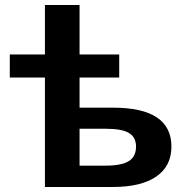

<svg xmlns="http://www.w3.org/2000/svg" viewBox="-20 -745 743 765"><path d="M19 -436V-528H159V-725H297V-528H455V-436H297V-316H430Q663 -316 663 -161Q663 -83 602.5 -41.5Q542 0 430 0H159V-436ZM297 -232V-85H400Q464 -85 493 -103Q522 -121 522 -161Q522 -198 494 -215Q466 -232 401 -232Z"/></svg>

Font: Libra Sans
Style: Bold
Weight: 700
Foundry: Context Ltd
Version: Version 1.000